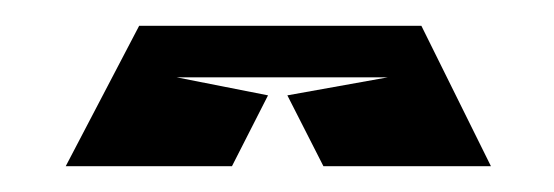

<svg xmlns="http://www.w3.org/2000/svg" viewBox="-20 -809 430 149"><path d="M188 -735 160 -680H31L88 -789H307L361 -680H231L203 -735L281 -749H117Z"/></svg>

Font: Banana Brick
Style: Regular
Weight: 400
Designer: artmaker
Foundry: artmaker
Version: Version 4.000 2011 initial release